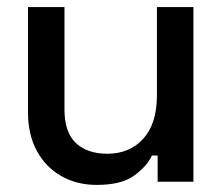

<svg xmlns="http://www.w3.org/2000/svg" viewBox="-20 -513 630 542"><path d="M59 -197V-493H162V-204Q162 -140 194 -109.5Q226 -79 283 -79Q346 -79 384.5 -121.5Q423 -164 423 -244V-493H526V0H425V-74H409Q395 -44 359 -17.5Q323 9 253 9Q197 9 153 -16Q109 -41 84 -87Q59 -133 59 -197Z"/></svg>

Font: Space Grotesk Frontify Medium
Style: Regular
Weight: 500
Designer: Florian Karsten
Version: Version 2.000